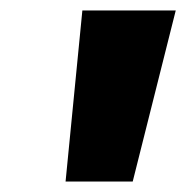

<svg xmlns="http://www.w3.org/2000/svg" viewBox="-20 -688 355 366"><path d="M105 -342 137 -668H315L233 -342Z"/></svg>

Font: Gantari Black
Style: Italic
Weight: 900
Italic angle: -10°
Version: Version 1.000